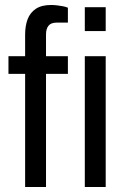

<svg xmlns="http://www.w3.org/2000/svg" viewBox="-20 -752 507 772"><path d="M81 0V-455H14V-526H81V-613Q81 -648 91 -674.5Q101 -701 124 -716.5Q147 -732 186 -732Q197 -732 209 -730.5Q221 -729 232.5 -727Q244 -725 253 -721V-661H207Q185 -661 175 -648.5Q165 -636 165 -614V-526H253V-455H165V0ZM321 -627V-723H405V-627ZM321 0V-526H405V0Z"/></svg>

Font: Archivo SemiCondensed
Style: Regular
Weight: 400
Width: 4
Designer: Hector Gatti
Foundry: Omnibus-Type
Version: Version 2.001